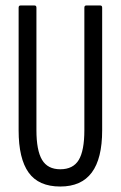

<svg xmlns="http://www.w3.org/2000/svg" viewBox="-20 -675 441 701"><path d="M200 6Q121 6 84.5 -45Q48 -96 48 -199V-647Q48 -655 55 -655H106Q113 -655 113 -647V-200Q113 -126 133.5 -91.5Q154 -57 200 -57Q247 -57 267.5 -91Q288 -125 288 -200V-647Q288 -655 295 -655H346Q353 -655 353 -647V-199Q353 -96 315 -45Q277 6 200 6Z"/></svg>

Font: Sofia Sans Extra Condensed
Style: Regular
Weight: 400
Designer: Botio Nikoltchev, Ani Petrova
Foundry: lettersoup
Version: Version 4.101